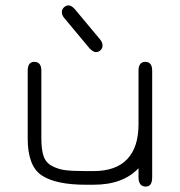

<svg xmlns="http://www.w3.org/2000/svg" viewBox="-20 -687 669 714"><path d="M328.1 -50.8Q411.1 -50.8 453.1 -95.2Q495.1 -139.6 495.1 -224.6V-423.8Q495.1 -457 520.5 -457Q545.9 -457 545.9 -423.8V-27.3Q545.9 6.8 522.5 6.8Q495.1 6.8 495.1 -28.3V-61.5Q437.5 0 328.1 0H299.8Q187.5 0 135.3 -34.7Q83 -69.3 83 -171.9V-423.8Q83 -457 107.4 -457Q133.8 -457 133.8 -423.8V-172.9Q133.8 -130.9 142.1 -106.4Q150.4 -82 173.3 -69.8Q196.3 -57.6 223.1 -54.2Q250 -50.8 299.8 -50.8ZM234.4 -667Q246.1 -667 258.8 -652.3L352.5 -540Q361.3 -529.3 361.3 -517.6Q361.3 -506.8 353.5 -500Q345.7 -493.2 336.9 -493.2Q326.2 -493.2 312.5 -507.8L218.8 -620.1Q210 -630.9 210 -641.6Q210 -652.3 217.8 -659.7Q225.6 -667 234.4 -667Z"/></svg>

Font: Jura
Style: Book
Weight: 400
Version: Version 2.3